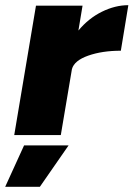

<svg xmlns="http://www.w3.org/2000/svg" viewBox="-52 -522 516 742"><path d="M87 -500H267L251 -404Q290 -451 341.5 -476.5Q393 -502 444 -502L415 -326Q343 -326 289 -307Q235 -288 226 -255L183 0H3ZM41 40H213L102 200H-32Z"/></svg>

Font: Oak Sans Black
Style: Italic
Weight: 900
Italic angle: -9.5°
Foundry: Erik Kennedy, Walven
Version: Version 1.000